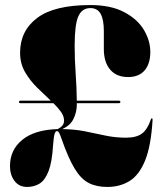

<svg xmlns="http://www.w3.org/2000/svg" viewBox="-20 -730 644 760"><path d="M19.5 -72.5Q19.5 -137 68.5 -176.8Q117.5 -216.5 208.5 -219Q221 -225.5 227.2 -233.2Q233.5 -241 233.5 -253Q233.5 -270 221.5 -287Q209.5 -304 191.5 -321.5H62Q55 -321.5 55 -326.5Q55 -331.5 62 -331.5H181Q155.5 -355.5 127.2 -383Q99 -410.5 79.2 -444.5Q59.5 -478.5 59.5 -521Q59.5 -608 127.2 -659Q195 -710 337.5 -710Q418.5 -710 471.2 -682.2Q524 -654.5 549.5 -611.8Q575 -569 575 -524Q575 -478 552.5 -451.5Q530 -425 487 -425Q441 -425 416 -454.5Q391 -484 391 -536V-607.5Q391 -652 378.5 -675Q366 -698 337.5 -698Q304.5 -698 290 -665.2Q275.5 -632.5 275.5 -549.5Q275.5 -494.5 279.5 -438.8Q283.5 -383 284 -331.5H450Q456.5 -331.5 456.5 -326.5Q456.5 -321.5 450 -321.5H284Q284 -317 284 -313Q283.5 -285.5 270.8 -259.2Q258 -233 226 -219Q276 -218.5 317.5 -210Q359 -201.5 398 -193.2Q437 -185 478.5 -185Q520.5 -185 542.2 -201.5Q564 -218 577 -257Q578.5 -262.5 581.5 -261.5Q584 -261 584 -256Q578 -153 554.5 -95Q531 -37 492.8 -13.5Q454.5 10 405 10Q362 10 331.5 -5.5Q301 -21 276 -61.8Q251 -102.5 224.5 -178Q217.5 -198.5 213.8 -204.8Q210 -211 205 -211Q199.5 -211 196 -199.5Q192.5 -188 190 -154Q186 -88 172.2 -52.5Q158.5 -17 137 -3.5Q115.5 10 87 10Q55.5 10 37.5 -13.8Q19.5 -37.5 19.5 -72.5Z"/></svg>

Font: Fraunces 144pt S000 Black
Style: Regular
Weight: 900
Version: Version 1.000; ttfautohint (v1.8.3)